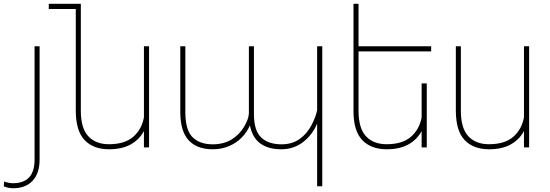

<svg xmlns="http://www.w3.org/2000/svg" viewBox="-59 -770 2873 1003"><path d="M121.6 -528.3H147.9V63Q147.9 135.3 111.3 174.3Q74.7 213.4 8.8 213.4Q-14.2 213.4 -39.1 203.6L-37.6 178.2Q-14.2 187 8.8 187Q121.6 187 121.6 64Z M719.7 -528.3V0H692.9V-85.4Q668.5 -40 623 -15.1Q577.6 9.8 510.7 9.8Q428.7 9.8 383.1 -38.1Q337.4 -85.9 336.9 -190.4V-723.1H195.8V-750H363.3V-189.5Q363.8 -98.6 402.8 -57.6Q441.9 -16.6 509.8 -16.6Q592.3 -16.6 636.7 -55.2Q681.2 -93.8 692.9 -156.7V-528.3Z M1569.3 -118.2Q1591.3 -161.6 1597.7 -194.3V-528.3H1624.5V203.1H1597.7V-124.5Q1572.8 -64.9 1523.9 -27.6Q1475.1 9.8 1410.6 9.8Q1342.3 9.8 1300.8 -20.5Q1259.3 -50.8 1246.6 -115.2Q1231.4 -79.6 1203.6 -51.3Q1175.8 -22.9 1137 -6.6Q1098.1 9.8 1052.2 9.8Q970.2 9.8 926.8 -36.9Q883.3 -83.5 882.8 -184.1V-528.3H909.2V-184.1Q909.2 -91.3 946.5 -53.7Q983.9 -16.1 1052.2 -16.1Q1110.8 -16.1 1152.6 -42.5Q1194.3 -68.8 1217.8 -110.8Q1239.3 -147.9 1241.2 -176.8V-528.3H1267.6V-174.3Q1267.6 -87.4 1305.4 -51.8Q1343.3 -16.1 1412.1 -16.1Q1467.3 -16.1 1506.6 -44.2Q1545.9 -72.3 1569.3 -118.2Z M1814 -501.5V-189.5Q1814.5 -98.6 1853.5 -57.6Q1892.6 -16.6 1960.4 -16.6Q2043 -16.6 2087.4 -55.2Q2131.8 -93.8 2143.6 -156.7V-334.5H2170.4V0H2143.6V-85.4Q2119.1 -40 2073.7 -15.1Q2028.3 9.8 1961.4 9.8Q1879.4 9.8 1833.5 -38.1Q1787.6 -85.9 1787.6 -190.4V-750H1814V-528.3H2193.4V-501.5Z M2678.2 0V-85.4Q2653.8 -40 2608.4 -15.1Q2563 9.8 2496.1 9.8Q2414.1 9.8 2368.4 -38.1Q2322.8 -85.9 2322.3 -190.4V-528.3H2348.6V-189.5Q2349.1 -98.6 2388.2 -57.6Q2427.2 -16.6 2495.1 -16.6Q2577.6 -16.6 2622.1 -55.2Q2666.5 -93.8 2678.2 -156.7V-528.3H2705.1V0Z"/></svg>

Font: Mardoto Thin
Style: Regular
Weight: 250
Designer: Christian Robertson, Vahan Hovhannisyan
Foundry: Google
Version: Version 1.000